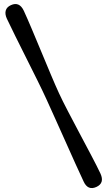

<svg xmlns="http://www.w3.org/2000/svg" viewBox="-20 -791 542 969"><path d="M214 -291Q232 -251.5 257.2 -195.5Q282.5 -139.5 309.5 -79Q336.5 -18.5 360.8 35.5Q385 89.5 402 125Q423.5 172 466.5 152.5Q509 133 487 85Q469 47 441 -6Q413 -59 382.2 -117Q351.5 -175 323.5 -228.5Q295.5 -282 277.5 -321Q260 -359 236.8 -414.2Q213.5 -469.5 188.5 -529.8Q163.5 -590 140.5 -644.5Q117.5 -699 100 -737Q77.5 -784.5 35 -765Q14 -755.5 9 -737.8Q4 -720 14.5 -697Q31 -662 57 -609.5Q83 -557 112.5 -498.2Q142 -439.5 169 -385Q196 -330.5 214 -291Z"/></svg>

Font: Fraunces 9pt S100 SemiBold
Style: Regular
Weight: 600
Version: Version 1.000; ttfautohint (v1.8.3)